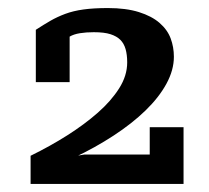

<svg xmlns="http://www.w3.org/2000/svg" viewBox="-20 -832 520 477"><path d="M153 -628H69V-758Q89 -771 105.5 -780.5Q122 -790 142 -797.5Q162 -805 187.5 -808.5Q213 -812 248 -812Q293 -812 325 -802Q357 -792 376.5 -775Q396 -758 404 -736.5Q412 -715 412 -691Q412 -658 393.5 -624Q375 -590 341.5 -557.5Q308 -525 262 -495Q216 -465 165 -441V-444L189 -448H352V-516H436V-375H56V-445Q105 -469 147.5 -496Q190 -523 223 -552Q256 -581 276 -612.5Q296 -644 296 -677Q296 -696 292 -710Q288 -724 279 -733Q270 -742 254.5 -747Q239 -752 213 -752Q194 -752 178.5 -749.5Q163 -747 153 -741Z"/></svg>

Font: PT Serif Caption
Style: Semibold
Weight: 600
Designer: A.Korolkova, O.Umpeleva, V.Yefimov
Foundry: ParaType Ltd
Version: Version 1.00;May 2, 2020;FontCreator 12.0.0.2544 64-bit